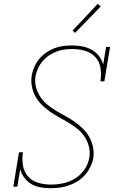

<svg xmlns="http://www.w3.org/2000/svg" viewBox="-20 -982 640 1010"><path d="M246 8Q219 8 193 3.5Q167 -1 145.5 -13.5Q124 -26 108.5 -46.5Q93 -67 86 -91L71 0H50L80 -181H101Q95 -147 100.5 -113Q106 -79 126.5 -55Q147 -31 179.5 -21Q212 -11 247 -11Q280 -11 313 -18Q346 -25 375.5 -43.5Q405 -62 425 -91.5Q445 -121 450 -154Q455 -184 447.5 -212Q440 -240 424.5 -263.5Q409 -287 387 -304.5Q365 -322 341 -336.5Q317 -351 292 -364.5Q267 -378 244 -394Q221 -410 201 -429.5Q181 -449 167.5 -473Q154 -497 148 -526Q142 -555 147 -585Q151 -608 161 -630.5Q171 -653 186.5 -672Q202 -691 223 -705.5Q244 -720 266.5 -728.5Q289 -737 312.5 -740Q336 -743 359 -743Q386 -743 412.5 -738Q439 -733 461.5 -720.5Q484 -708 500 -688Q516 -668 523 -643L538 -735H559L529 -554H508Q514 -588 509 -622Q504 -656 483 -680Q462 -704 429.5 -714Q397 -724 363 -724Q342 -724 320.5 -721.5Q299 -719 278 -711Q257 -703 238 -690.5Q219 -678 204.5 -661Q190 -644 180.5 -623.5Q171 -603 167 -582Q162 -552 169.5 -523.5Q177 -495 192.5 -472Q208 -449 230 -431Q252 -413 276 -398.5Q300 -384 324.5 -371Q349 -358 372 -342Q395 -326 415 -306.5Q435 -287 449 -262.5Q463 -238 469 -209.5Q475 -181 471 -151Q466 -126 455 -103.5Q444 -81 427 -61.5Q410 -42 388 -28.5Q366 -15 342 -6.5Q318 2 294 5Q270 8 246 8ZM375 -809 362 -821 494 -962 510 -948Z"/></svg>

Font: Iosevka Curly Slab ThExObl
Style: Regular
Weight: 100
Width: 7
Italic angle: -9°
Monospace: yes
Designer: Belleve Invis
Foundry: Belleve Invis
Version: Version 11.1.0; ttfautohint (v1.8.3)